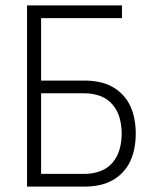

<svg xmlns="http://www.w3.org/2000/svg" viewBox="-20 -690 590 710"><path d="M80 0V-670H431V-623H132V-392H294Q320 -392 345.5 -387Q371 -382 393.5 -370Q416 -358 434 -339Q452 -320 462.5 -296.5Q473 -273 477.5 -247.5Q482 -222 482 -196Q482 -170 477.5 -144.5Q473 -119 462.5 -95.5Q452 -72 434 -53Q416 -34 393.5 -22Q371 -10 345.5 -5Q320 0 294 0ZM294 -47Q323 -47 350.5 -57Q378 -67 396.5 -89Q415 -111 422.5 -139Q430 -167 430 -196Q430 -225 422.5 -253Q415 -281 396.5 -303Q378 -325 350.5 -335Q323 -345 294 -345H132V-47Z"/></svg>

Font: Lode Dark
Style: Regular
Weight: 400
Monospace: yes
Designer: Belleve Invis
Foundry: Belleve Invis
Version: Version 29.2.0; ttfautohint (v1.8.3)